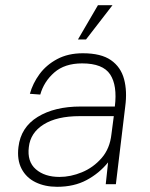

<svg xmlns="http://www.w3.org/2000/svg" viewBox="-20 -709 579 739"><path d="M357 -689H413L311 -557H280ZM200 10Q153 10 117 -7.5Q81 -25 63 -59.5Q45 -94 51 -143Q60 -219 125 -259Q190 -299 290 -299H422Q432 -380 404 -422.5Q376 -465 296 -465Q229 -465 189 -430Q149 -395 135 -345L95 -348Q106 -388 132 -423.5Q158 -459 200 -481.5Q242 -504 299 -504Q369 -504 407 -477.5Q445 -451 457.5 -404.5Q470 -358 462 -299L426 0H387L396 -84Q362 -42 313.5 -16Q265 10 200 10ZM209 -28Q252 -28 295.5 -46Q339 -64 371 -100.5Q403 -137 409 -193L418 -262H287Q199 -262 148 -230Q97 -198 91 -143Q84 -87 118 -57.5Q152 -28 209 -28Z"/></svg>

Font: Haskoy ExtraLight
Style: Italic
Weight: 200
Designer: Ertekin Erdin
Foundry: Ertekin Erdin
Version: Version 2.000; ttfautohint (v1.8.4.7-5d5b)